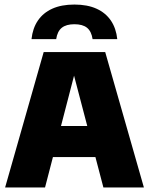

<svg xmlns="http://www.w3.org/2000/svg" viewBox="-20 -824 654 844"><path d="M2.5 0 172 -595H442.5L612.5 0H434.5L297.5 -522H313.5L178 0ZM136 -133.5 171.5 -270H441.5L477.5 -133.5ZM118.5 -652Q123.5 -699.5 146.5 -733.5Q169.5 -767.5 209.8 -785.8Q250 -804 307 -804Q364 -804 404.2 -785.8Q444.5 -767.5 467.5 -733.5Q490.5 -699.5 495.5 -652H387Q382 -686 362.8 -701.8Q343.5 -717.5 307 -717.5Q271 -717.5 251.5 -701.8Q232 -686 227 -652Z"/></svg>

Font: Encode Sans SC SemiCondensed ExtraBold
Style: Regular
Weight: 800
Width: 4
Designer: Multiple Designers
Foundry: Impallari Type
Version: Version 3.002